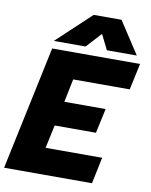

<svg xmlns="http://www.w3.org/2000/svg" viewBox="-103 -995 841 1067"><g transform="rotate(10 317.0 -461.5)"><path d="M338 -923H495L613 -742H444L402 -827L324 -742H145ZM143 -699H639L607 -550H288L261 -419H494L464 -280H231L203 -149H522L491 0H-5Z"/></g></svg>

Font: Prompt
Style: Bold Italic
Weight: 700
Italic angle: -12°
Designer: Katatrad Team
Foundry: CadsonDemak
Version: Version 1.001